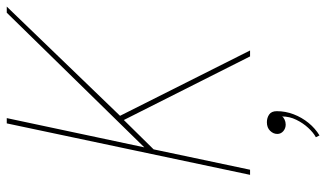

<svg xmlns="http://www.w3.org/2000/svg" viewBox="-223 -555 988 582"><g transform="rotate(-90 271.0 -264.0)"><path d="M206 -389 207 -402 409 0H391L195.5 -388L202.5 -387L104.5 -287.5L111 -300.5L47.5 0H32L188 -737.5H204L113 -309.5L105.5 -310.5L523.5 -737.5H542ZM184.5 108Q173 108 164.5 100.8Q156 93.5 156 82.5Q156 70.5 165.5 60.8Q175 51 191.5 51Q205 51 215 58Q225 65 225 81Q225 107.5 215.5 132.2Q206 157 189.5 177.2Q173 197.5 151.5 210.5L146 199.5Q160 192 174.5 176.2Q189 160.5 199 140Q209 119.5 209 97Q207 101 199.8 104.5Q192.5 108 184.5 108Z"/></g></svg>

Font: Epilogue Thin
Style: Italic
Weight: 250
Italic angle: -12°
Designer: Tyler Finck
Foundry: Etcetera Type Co
Version: Version 2.112